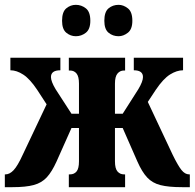

<svg xmlns="http://www.w3.org/2000/svg" viewBox="-20 -775 806 795"><path d="M0 0V-53H3Q20 -53 36.5 -70.5Q53 -88 74 -134L173 -343L134 -403Q104 -448 76.5 -466Q49 -484 23 -484V-536H230V-484Q191 -484 191 -456Q191 -438 210 -406L276 -304H307V-429Q307 -458 297 -470.5Q287 -483 270 -483H265V-536H498V-483H493Q477 -483 466.5 -470.5Q456 -458 456 -429V-304H488L553 -406Q572 -438 572 -456Q572 -484 534 -484V-536H738V-484Q712 -484 684 -466.5Q656 -449 625 -403L592 -353L695 -134Q717 -89 731.5 -71Q746 -53 763 -53H766V0H734Q678 0 644.5 -8.5Q611 -17 589.5 -40Q568 -63 549 -106L488 -245H456V-107Q456 -77 466.5 -65Q477 -53 493 -53H498V0H265V-53H270Q287 -53 297 -65Q307 -77 307 -107V-245H276L214 -106Q195 -64 174 -41Q153 -18 120 -9Q87 0 32 0ZM471 -625Q447 -625 429.5 -639.5Q412 -654 412 -689Q412 -726 429.5 -740.5Q447 -755 471 -755Q491 -755 509.5 -740.5Q528 -726 528 -689Q528 -654 509.5 -639.5Q491 -625 471 -625ZM294 -625Q272 -625 254.5 -639.5Q237 -654 237 -689Q237 -726 254.5 -740.5Q272 -755 294 -755Q317 -755 335.5 -740.5Q354 -726 354 -689Q354 -654 335.5 -639.5Q317 -625 294 -625Z"/></svg>

Font: Noto Serif ExtraCondensed ExtraBold
Style: Regular
Weight: 800
Width: 2
Designer: Monotype Design Team
Foundry: Monotype Imaging Inc.
Version: Version 2.013; ttfautohint (v1.8.4.7-5d5b)